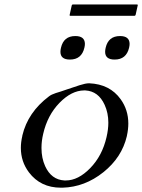

<svg xmlns="http://www.w3.org/2000/svg" viewBox="-20 -849 652 881"><path d="M315.4 -828.6H608.4Q612.3 -828.6 612.3 -825.7Q612.3 -824.7 611.8 -823.7L602.5 -781.7Q601.1 -776.4 596.2 -776.4H303.2Q298.3 -776.4 299.8 -781.7L309.1 -823.7Q310.5 -828.6 315.4 -828.6ZM562 -224.1Q539.1 -126.5 454.1 -58.6Q369.1 9.3 267.1 12.2H259.3Q166 12.2 112.8 -58.1Q75.7 -107.4 75.7 -170.4Q75.7 -196.8 82.5 -225.6V-227.1Q107.9 -334 204.6 -406.7Q215.8 -415.5 235.8 -421.9Q255.9 -427.7 286.6 -438.5Q317.4 -449.2 345.2 -458Q372.6 -466.8 388.2 -466.8H389.6Q483.9 -462.9 533.7 -393.6Q568.8 -344.7 568.8 -282.2Q568.8 -255.9 562.5 -227.1ZM365.7 -434.1Q308.1 -433.6 252.9 -377Q197.8 -320.3 178.2 -234.9Q170.4 -201.7 170.4 -172.4Q170.4 -170.4 170.4 -168.9Q170.4 -124 187 -86.9Q215.3 -24.4 275.4 -21H282.2Q338.9 -21 394 -77.6Q449.2 -134.3 468.8 -219.7Q477.1 -254.9 477.1 -286.1Q477.1 -331.1 460 -368.2Q431.6 -430.7 371.6 -434.1ZM530.8 -683.6Q574.2 -683.6 574.7 -647.9Q574.7 -639.6 572.3 -629.9Q559.6 -575.7 505.9 -575.7Q462.4 -575.7 462.4 -611.3Q462.4 -619.6 464.8 -629.9Q477.1 -683.6 530.8 -683.6ZM325.7 -683.6Q369.1 -683.6 369.6 -647.9Q369.6 -639.6 367.2 -629.9Q354.5 -575.7 300.8 -575.7Q257.3 -575.7 257.3 -611.3Q257.3 -619.6 259.8 -629.9Q272 -683.6 325.7 -683.6Z"/></svg>

Font: Caudex
Style: Italic
Weight: 400
Italic angle: -13°
Version: Version 1.04